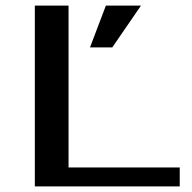

<svg xmlns="http://www.w3.org/2000/svg" viewBox="-20 -669 690 689"><path d="M625 0V-68H226V-649H105V0ZM486 -649H360L303 -499H383Z"/></svg>

Font: Gamestation Extended
Style: Regular
Weight: 400
Width: 7
Designer: Jonas Hecksher
Foundry: Jonas Hecksher, Playtypeª, e-types AS
Version: Version 1.003